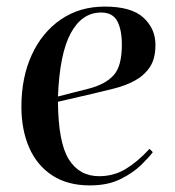

<svg xmlns="http://www.w3.org/2000/svg" viewBox="-20 -549 531 583"><path d="M298 -529Q379 -529 415.5 -495.5Q452 -462 452 -413Q452 -370 434.5 -344.5Q417 -319 389 -304Q361 -289 327.5 -280.5Q294 -272 264 -265L156 -240Q157 -116 189 -65Q221 -14 281 -14Q325 -14 361 -35.5Q397 -57 434 -97L444 -87Q433 -72 408.5 -48Q384 -24 345.5 -5Q307 14 253 14Q185 14 138.5 -16.5Q92 -47 68.5 -101Q45 -155 45 -225Q45 -314 76.5 -382.5Q108 -451 165 -490Q222 -529 298 -529ZM350 -413Q350 -459 336 -485Q322 -511 287 -511Q229 -511 195 -448.5Q161 -386 156 -256L250 -280Q300 -293 325 -320.5Q350 -348 350 -413Z"/></svg>

Font: Literata 72pt Medium
Style: Italic
Weight: 500
Italic angle: -2°
Designer: Latin by Veronika Burian and Jose Scaglione. Greek by Irene Vlachou. Cyrillic by Vera Evstafieva
Foundry: TypeTogether
Version: Version 3.002